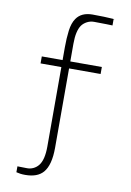

<svg xmlns="http://www.w3.org/2000/svg" viewBox="-100 -743 721 1055"><g transform="rotate(10 260.5 -216.0)"><path d="M67 244V211L117 212Q137 213 154.5 205Q172 197 184 182Q210 150 210 75V-368H94V-407H210V-478Q210 -529 215.5 -572Q221 -615 239 -641Q267 -682 329 -682Q361 -682 391.5 -681Q422 -680 441.5 -678.5Q461 -677 447 -677V-642Q427 -642 415 -643L344 -644Q323 -644 305 -634.5Q287 -625 276 -610Q253 -577 253 -506V-407H429V-368H253V75Q253 171 217 213Q185 250 117 250Q101 250 90.5 248.5Q80 247 67 244Z"/></g></svg>

Font: Bellota Text Light
Style: Regular
Weight: 300
Designer: Kemie Guaida
Foundry: Kemie Guaida
Version: Version 4.001